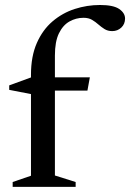

<svg xmlns="http://www.w3.org/2000/svg" viewBox="-20 -730 508 750"><path d="M194.5 -44.5 275.5 -19V0H29.5V-19L101 -43.5V-362.5L16 -379V-396.5L101 -427.5V-438Q101 -510 123.8 -561.8Q146.5 -613.5 185.2 -646.5Q224 -679.5 272 -695Q320 -710.5 370.5 -710.5Q423 -710.5 445.8 -694.8Q468.5 -679 468.5 -657.5Q468.5 -636 453.8 -622.2Q439 -608.5 418.5 -608.5Q401 -608.5 388.2 -616.5Q375.5 -624.5 364.2 -634.5Q353 -644.5 339.5 -652.5Q326 -660.5 306 -660.5Q277 -660.5 251.5 -646.2Q226 -632 210.2 -599.8Q194.5 -567.5 194.5 -513V-428H331L321.5 -376H194.5Z"/></svg>

Font: Newsreader Text Medium
Style: Regular
Weight: 500
Designer: Hugues Gentile
Foundry: Production Type
Version: Version 1.001